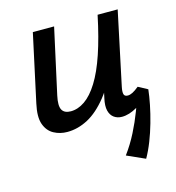

<svg xmlns="http://www.w3.org/2000/svg" viewBox="-95 -499 710 776"><g transform="rotate(-15 260.0 -111.5)"><path d="M143 8Q112 8 86.5 -6Q61 -20 50 -51Q39 -82 51 -136L112 -418H201L141 -145Q132 -104 141.5 -86.5Q151 -69 178 -69Q208 -69 237 -89Q266 -109 292.5 -151.5Q319 -194 341.5 -260.5Q364 -327 383 -418H442Q418 -300 385 -218.5Q352 -137 312 -87Q272 -37 229.5 -14.5Q187 8 143 8ZM422 195 346 161Q374 123 395 81.5Q416 40 431 0.5Q446 -39 456 -70L503 -74Q500 -46 493 -11Q486 24 475.5 61Q465 98 451.5 132.5Q438 167 422 195ZM372 6Q353 6 339 -4Q325 -14 320 -34Q315 -54 322 -85L394 -418H467L402 -111Q398 -92 400.5 -81.5Q403 -71 417 -71Q426 -71 437 -76.5Q448 -82 464 -95L503 -74Q469 -33 435.5 -13.5Q402 6 372 6Z"/></g></svg>

Font: Ysabeau Infant SemiBold
Style: Italic
Weight: 600
Italic angle: -12°
Designer: Christian Thalmann (Catharsis Fonts)
Version: Version 2.002; featfreeze: ss01,ss02,lnum